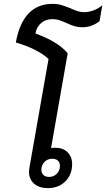

<svg xmlns="http://www.w3.org/2000/svg" viewBox="-20 -964 549 993"><path d="M509 -937 495 -855Q477 -840 454 -831.5Q431 -823 407 -823Q385 -823 367.5 -828Q350 -833 326 -844Q304 -854 287.5 -859.5Q271 -865 250 -865Q217 -865 193.5 -845.5Q170 -826 163 -791Q283 -747 330 -688L244 -198Q256 -200 265 -200Q306 -200 329.5 -176.5Q353 -153 353 -115Q353 -61 318 -26Q283 9 227 9Q183 9 156.5 -14Q130 -37 130 -76Q130 -82 132 -96L231 -659Q206 -683 162 -705.5Q118 -728 62 -744Q79 -842 126.5 -893Q174 -944 252 -944Q278 -944 297.5 -938Q317 -932 347 -920Q369 -910 384 -905.5Q399 -901 415 -901Q438 -901 464 -910.5Q490 -920 509 -937ZM250 -143Q226 -143 210 -126.5Q194 -110 194 -86Q194 -69 204.5 -59Q215 -49 234 -49Q258 -49 274 -65.5Q290 -82 290 -106Q290 -123 279.5 -133Q269 -143 250 -143Z"/></svg>

Font: Bai Jamjuree Medium
Style: Italic
Weight: 500
Italic angle: -10°
Version: Version 1.000; ttfautohint (v1.6)